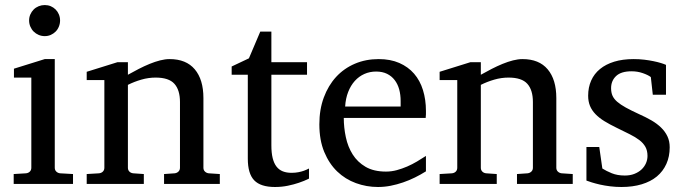

<svg xmlns="http://www.w3.org/2000/svg" viewBox="-20 -728 2705 760"><path d="M34.2 0V-39.1L83 -42Q92.3 -43 98.1 -48.8Q104 -54.7 104 -64V-420.9H35.2V-456.1L157.2 -494.1H196.8V-64Q196.8 -54.7 202.9 -48.8Q209 -43 217.8 -42L269 -39.1V0ZM217.8 -647Q217.8 -634.3 213.1 -622.8Q208.5 -611.3 200.2 -603Q191.9 -594.7 180.9 -589.8Q169.9 -585 157.2 -585Q144.5 -585 133.1 -589.8Q121.6 -594.7 113.3 -603Q105 -611.3 100.1 -622.8Q95.2 -634.3 95.2 -647Q95.2 -659.7 100.1 -670.9Q105 -682.1 113.3 -690.4Q121.6 -698.7 133.1 -703.4Q144.5 -708 157.2 -708Q169.9 -708 180.9 -703.4Q191.9 -698.7 200.2 -690.4Q208.5 -682.1 213.1 -670.9Q217.8 -659.7 217.8 -647Z M629.4 0V-39.1L671.4 -42Q680.2 -43 686.3 -48.8Q692.4 -54.7 692.4 -64V-324.2Q692.4 -371.6 670.4 -396.2Q648.4 -420.9 596.2 -420.9Q567.4 -420.9 539.6 -412.8Q511.7 -404.8 486.3 -392.1V-64Q486.3 -54.7 492.2 -48.8Q498 -43 507.3 -42L549.3 -39.1V0H323.2V-39.1L372.1 -42Q381.3 -43 387.2 -48.8Q393.1 -54.7 393.1 -64V-411.1H323.2V-443.8L445.3 -481.9H486.3V-432.1Q507.3 -443.8 529.1 -455.1Q550.8 -466.3 572.3 -475.1Q593.8 -483.9 613.8 -489Q633.8 -494.1 651.4 -494.1Q716.8 -494.1 751 -453.6Q785.2 -413.1 785.2 -339.8V-64Q785.2 -54.7 791.3 -48.8Q797.4 -43 806.2 -42L850.1 -39.1V0Z M1203.1 -21Q1184.6 -11.7 1162.6 -4.4Q1144 2 1119.6 7.1Q1095.2 12.2 1068.4 12.2Q1011.7 12.2 986.3 -14.2Q960.9 -40.5 960.9 -100.1V-432.1H897V-464.8L965.3 -497.1L1010.3 -603H1054.2V-481.9H1195.3V-432.1H1054.2V-152.8Q1054.2 -123 1059.3 -102.3Q1064.5 -81.5 1074.5 -68.6Q1084.5 -55.7 1099.4 -49.8Q1114.3 -43.9 1134.3 -43.9Q1148.9 -43.9 1161.4 -46.4Q1173.8 -48.8 1183.1 -52.2Q1193.8 -56.2 1203.1 -61Z M1666 -49.8Q1645 -36.6 1622.3 -25.4Q1599.6 -14.2 1575.4 -5.9Q1551.3 2.4 1526.4 7.3Q1501.5 12.2 1476.1 12.2Q1430.7 12.2 1388.7 -3.2Q1346.7 -18.6 1314.7 -49.3Q1282.7 -80.1 1263.4 -126.7Q1244.1 -173.3 1244.1 -235.8Q1244.1 -294.4 1261.7 -342Q1279.3 -389.6 1310.5 -423.6Q1341.8 -457.5 1384.8 -475.8Q1427.7 -494.1 1479 -494.1Q1525.4 -494.1 1560.5 -478.8Q1595.7 -463.4 1619.1 -436.3Q1642.6 -409.2 1654.3 -371.3Q1666 -333.5 1666 -289.1V-275.9Q1666 -268.1 1665 -261.2H1340.8Q1340.8 -223.1 1348.9 -185.1Q1356.9 -147 1376 -116.7Q1395 -86.4 1427.2 -67.6Q1459.5 -48.8 1507.8 -48.8Q1529.3 -48.8 1550.3 -54.4Q1571.3 -60.1 1591.6 -68.8Q1611.8 -77.6 1630.4 -88.6Q1648.9 -99.6 1666 -110.8ZM1565.9 -328.1Q1565.9 -353 1560.1 -374.3Q1554.2 -395.5 1542.2 -411.1Q1530.3 -426.8 1512 -435.8Q1493.7 -444.8 1468.8 -444.8Q1443.8 -444.8 1422.4 -435.3Q1400.9 -425.8 1384.5 -407.7Q1368.2 -389.6 1358.2 -364Q1348.1 -338.4 1346.2 -306.2H1565.9Z M2026.4 0V-39.1L2068.4 -42Q2077.1 -43 2083.3 -48.8Q2089.4 -54.7 2089.4 -64V-324.2Q2089.4 -371.6 2067.4 -396.2Q2045.4 -420.9 1993.2 -420.9Q1964.4 -420.9 1936.5 -412.8Q1908.7 -404.8 1883.3 -392.1V-64Q1883.3 -54.7 1889.2 -48.8Q1895 -43 1904.3 -42L1946.3 -39.1V0H1720.2V-39.1L1769 -42Q1778.3 -43 1784.2 -48.8Q1790 -54.7 1790 -64V-411.1H1720.2V-443.8L1842.3 -481.9H1883.3V-432.1Q1904.3 -443.8 1926 -455.1Q1947.8 -466.3 1969.2 -475.1Q1990.7 -483.9 2010.7 -489Q2030.8 -494.1 2048.3 -494.1Q2113.8 -494.1 2147.9 -453.6Q2182.1 -413.1 2182.1 -339.8V-64Q2182.1 -54.7 2188.2 -48.8Q2194.3 -43 2203.1 -42L2247.1 -39.1V0Z M2630.9 -145Q2630.9 -108.4 2617.7 -79.1Q2604.5 -49.8 2580.1 -29.5Q2555.7 -9.3 2520 1.5Q2484.4 12.2 2439.9 12.2Q2417 12.2 2395.3 9.5Q2373.5 6.8 2355.2 2.7Q2336.9 -1.5 2322.8 -5.9Q2308.6 -10.3 2301.3 -13.2V-146H2352.1L2364.3 -61Q2379.4 -51.3 2401.6 -42.2Q2423.8 -33.2 2453.1 -33.2Q2474.6 -33.2 2491.2 -39.8Q2507.8 -46.4 2519.3 -57.1Q2530.8 -67.9 2536.9 -81.8Q2543 -95.7 2543 -110.8Q2543 -131.8 2534.7 -146.7Q2526.4 -161.6 2510.7 -173.6Q2495.1 -185.5 2472.4 -196.8Q2449.7 -208 2420.9 -222.2Q2393.6 -235.4 2372.6 -248.3Q2351.6 -261.2 2337.2 -276.1Q2322.8 -291 2315.4 -308.8Q2308.1 -326.7 2308.1 -349.1Q2308.1 -382.3 2320.1 -409.2Q2332 -436 2355 -454.8Q2377.9 -473.6 2411.4 -483.9Q2444.8 -494.1 2488.3 -494.1Q2510.3 -494.1 2530.3 -491.7Q2550.3 -489.3 2566.9 -485.8Q2583.5 -482.4 2596.2 -478.5Q2608.9 -474.6 2616.2 -471.2V-353H2564L2556.2 -422.9Q2545.4 -431.2 2524.4 -438.5Q2503.4 -445.8 2480 -445.8Q2438.5 -445.8 2418.7 -427Q2398.9 -408.2 2398.9 -378.9Q2398.9 -361.8 2404.5 -349.1Q2410.2 -336.4 2423.1 -325.2Q2436 -314 2457.3 -302.2Q2478.5 -290.5 2510.3 -275.9Q2536.6 -264.2 2558.6 -251.5Q2580.6 -238.8 2596.7 -223.1Q2612.8 -207.5 2621.8 -188.5Q2630.9 -169.4 2630.9 -145Z"/></svg>

Font: BabelStone Ogham Stemless
Style: Regular
Weight: 400
Designer: Andrew West
Foundry: BabelStone
Version: Version 2.02 March 14, 2022